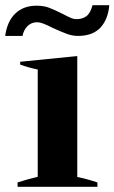

<svg xmlns="http://www.w3.org/2000/svg" viewBox="-36 -723 443 743"><path d="M106 -701Q133 -701 154 -693Q175 -685 205 -670Q228 -658 238.5 -653.5Q249 -649 261 -649Q283 -649 298.5 -660.5Q314 -672 322 -703H387Q382 -647 352 -615.5Q322 -584 266 -584Q244 -584 222.5 -592Q201 -600 168 -615Q126 -637 108 -637Q86 -637 71 -622.5Q56 -608 51 -584H-16Q-8 -641 23.5 -671Q55 -701 106 -701ZM32 -17Q62 -27 110 -39V-454Q79 -460 42 -473V-484L263 -506V-38Q299 -31 341 -17V0H32Z"/></svg>

Font: Trirong
Style: Bold
Weight: 700
Designer: Katatrad Team
Foundry: CadsonDemak
Version: Version 1.001